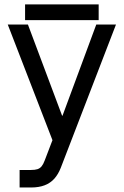

<svg xmlns="http://www.w3.org/2000/svg" viewBox="-20 -625 552 856"><path d="M67.4 210.9V132.8H118.2Q136.2 132.8 147.2 129.2Q158.2 125.5 165.5 116.5Q172.9 107.4 178.7 91.8Q178.7 91.8 184.1 77.9Q189.5 64 196.3 45.9Q203.1 27.8 208.5 13.9Q213.9 0 213.9 0L14.6 -515.6H104.5L256.8 -109.4H258.8L409.2 -515.6H497.1L251 123Q239.7 151.9 222.4 171.4Q205.1 190.9 179.4 200.9Q153.8 210.9 118.2 210.9ZM419.9 -605.5V-535.2H91.8V-605.5Z"/></svg>

Font: Inter Display V
Style: Regular
Weight: 400
Designer: Rasmus Andersson
Foundry: rsms
Version: Version 3.015;git-src